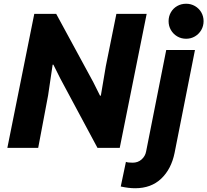

<svg xmlns="http://www.w3.org/2000/svg" viewBox="-20 -794 1113 1031"><path d="M164.1 -719.7H281.7L480.5 -353.5L517.1 -280.3H521.5L548.3 -439L605 -719.7H767.6L623 0H503.4L304.2 -371.6L266.6 -446.8H262.7L238.3 -281.7L185.1 0H19.5ZM628.4 207.5 656.2 75.2Q666 79.6 692.4 79.6Q720.7 79.6 740.2 62.3Q759.8 44.9 764.6 19.5L872.6 -525.4H1026.9L917.5 26.9Q899.9 113.8 845.7 165.3Q791.5 216.8 705.6 216.8Q670.9 216.8 628.4 207.5ZM885.3 -680.2Q885.3 -706.5 897.7 -728Q910.2 -749.5 931.6 -761.7Q953.1 -773.9 979.5 -773.9Q1005.4 -773.9 1026.9 -761.5Q1048.3 -749 1060.8 -727.8Q1073.2 -706.5 1073.2 -680.2Q1073.2 -654.3 1060.8 -632.8Q1048.3 -611.3 1026.9 -598.6Q1005.4 -585.9 979.5 -585.9Q953.1 -585.9 931.6 -598.6Q910.2 -611.3 897.7 -632.8Q885.3 -654.3 885.3 -680.2Z"/></svg>

Font: Reddit Sans Fudge ExBold Italic
Style: Regular
Weight: 800
Italic angle: -11.25°
Designer: Stephen Hutchings
Version: Version 1.013